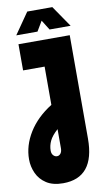

<svg xmlns="http://www.w3.org/2000/svg" viewBox="-140 -948 675 1221"><g transform="rotate(-10 198.0 -337.5)"><path d="M165 220Q99 220 57.5 193Q16 166 -3.5 123Q-23 80 -23 33Q-23 -56 28.5 -139.5Q80 -223 177 -284V-531H38V-700H369V-32Q369 220 165 220ZM156 44Q170 44 179.5 32Q189 20 189 -2V-125Q151 -91 136.5 -60.5Q122 -30 122 2Q122 22 132.5 33Q143 44 156 44ZM34 -758 129 -895H291L385 -758H249L209 -822L171 -758Z"/></g></svg>

Font: MuseoModerno Black
Style: Regular
Weight: 900
Designer: Pablo Cosgaya, Héctor Gatti, Marcela Romero, and the Authors of The MuseoModerno Project.
Foundry: Omnibus-Type Team
Version: Version 1.001